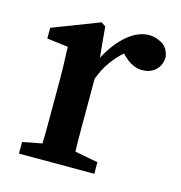

<svg xmlns="http://www.w3.org/2000/svg" viewBox="-81 -567 602 640"><g transform="rotate(15 220.0 -247.0)"><path d="M218 -378Q246 -432 283 -463Q320 -494 358 -494Q379 -494 401 -482Q423 -470 429 -439Q429 -410 411 -392.5Q393 -375 364 -375Q329 -375 297 -408L292 -413Q269 -393 250.5 -367Q232 -341 219 -306V-210Q219 -178 219 -135.5Q219 -93 220 -55L300 -40V0H40V-40L107 -53Q108 -90 108 -133.5Q108 -177 108 -210V-264Q108 -305 107 -330.5Q106 -356 105 -386L32 -395V-432L193 -494L208 -484Z"/></g></svg>

Font: Source Serif Pro Semibold
Style: Regular
Weight: 600
Designer: Frank Grießhammer
Foundry: Adobe Systems Incorporated
Version: Version 1.014;PS Version 1.0;hotconv 1.0.73;makeotf.lib2.5.5